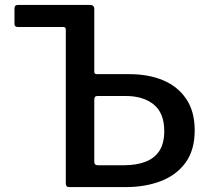

<svg xmlns="http://www.w3.org/2000/svg" viewBox="-20 -762 848 782"><path d="M261 0Q248 0 248 -15V-641Q248 -652 238 -652H53Q39 -652 39 -664V-728Q39 -735 42.5 -738.5Q46 -742 54 -742H346Q364 -742 364 -725V-470Q364 -460 374 -460H506Q585 -460 644.5 -435Q704 -410 738.5 -359Q773 -308 773 -231Q773 -151 736 -100Q699 -49 635.5 -24.5Q572 0 492 0ZM379 -89H486Q535 -89 572 -103Q609 -117 629 -147.5Q649 -178 649 -228Q649 -301 606.5 -336Q564 -371 492 -371H376Q364 -371 364 -356V-103Q364 -89 379 -89Z"/></svg>

Font: Libre Franklin Medium
Style: Regular
Weight: 500
Designer: Pablo Impallari, Rodrigo Fuenzalida, Nhung Nguyen
Foundry: Impallari Type
Version: Version 3.000